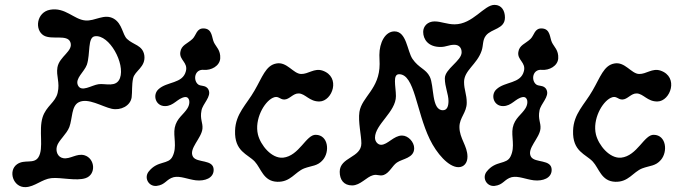

<svg xmlns="http://www.w3.org/2000/svg" viewBox="-20 -732 2806 789"><path d="M330 -648C371 -644 408 -678 448 -655C483 -634 483 -590 502 -572C528 -547 566 -547 573 -505C580 -456 533 -441 527 -410C521 -383 524 -356 521 -332C516 -297 476 -277 439 -285C399 -294 342 -331 304 -312C273 -297 278 -245 265 -210C254 -181 220 -154 214 -131C208 -110 217 -86 240 -82C269 -77 295 -103 327 -94C371 -81 376 -15 332 0C294 13 230 -4 191 0C153 4 122 36 85 37C34 39 12 -30 50 -57C81 -79 119 -56 138 -86C161 -123 138 -195 155 -250C170 -297 208 -311 217 -351C227 -394 210 -419 216 -455C224 -501 283 -522 269 -559C256 -592 193 -567 160 -586C121 -609 130 -682 186 -692C248 -703 284 -652 330 -648ZM370 -583C339 -579 352 -511 337 -466C326 -436 288 -410 300 -382C314 -351 356 -382 385 -386C413 -390 458 -371 473 -411C495 -471 429 -591 370 -583Z M721 -518C725 -547 750 -552 771 -572C787 -587 787 -618 820 -615C853 -612 850 -577 859 -558C868 -539 887 -526 885 -492C883 -461 848 -442 817 -445C782 -448 773 -408 791 -388C803 -374 826 -386 837 -363C850 -335 813 -306 808 -278C801 -243 814 -228 812 -204C809 -164 754 -121 773 -88C789 -61 858 -79 858 -34C858 0 822 13 785 9C752 5 721 -10 694 -4C663 4 660 28 623 32C590 35 571 -2 591 -27C628 -74 672 -54 689 -89C709 -129 691 -171 698 -207C706 -247 735 -261 751 -288C764 -310 759 -336 739 -333C709 -328 694 -296 658 -296C619 -296 606 -342 631 -365C666 -398 731 -387 744 -440C753 -476 716 -485 721 -518Z M1208 -348C1235 -347 1252 -314 1293 -315C1346 -316 1382 -416 1305 -442C1271 -453 1247 -427 1217 -428C1185 -429 1159 -480 1115 -471C1072 -463 1058 -415 1026 -360C993 -302 948 -265 946 -195C943 -109 998 -99 1027 -68C1053 -40 1062 13 1119 15C1174 17 1192 -25 1230 -40C1262 -52 1285 -49 1307 -75C1336 -109 1329 -177 1278 -178C1238 -180 1210 -91 1143 -84C1096 -80 1051 -135 1040 -179C1025 -241 1065 -313 1101 -330C1124 -341 1129 -323 1148 -323C1170 -323 1184 -349 1208 -348Z M1868 -210C1868 -163 1901 -133 1901 -88C1901 -62 1886 -45 1864 -45C1823 -45 1774 -102 1746 -160C1690 -276 1684 -427 1620 -427C1606 -427 1603 -414 1603 -398C1603 -380 1607 -357 1607 -337C1607 -272 1521 -221 1521 -166C1521 -150 1533 -137 1546 -137C1573 -137 1598 -175 1632 -175C1658 -175 1682 -148 1682 -123C1682 -82 1634 -80 1611 -64C1592 -51 1581 -22 1557 -13C1539 -7 1532 -17 1513 -12C1486 -5 1461 30 1427 30C1392 30 1376 6 1376 -26C1376 -87 1465 -83 1465 -143C1465 -175 1451 -232 1457 -272C1467 -335 1540 -366 1540 -469L1539 -506C1539 -557 1563 -603 1601 -603C1651 -603 1653 -523 1675 -490C1701 -452 1730 -449 1746 -417C1765 -380 1752 -279 1800 -279C1818 -279 1823 -297 1823 -317C1823 -345 1808 -375 1808 -410C1808 -449 1877 -482 1877 -517C1877 -536 1866 -548 1847 -548C1824 -548 1814 -539 1790 -539C1740 -539 1719 -570 1719 -601C1719 -624 1737 -644 1766 -644C1792 -644 1817 -632 1848 -632C1923 -632 1969 -712 2012 -712C2042 -712 2055 -687 2055 -660C2055 -612 2000 -615 1977 -586C1962 -567 1967 -546 1959 -523C1940 -467 1887 -443 1887 -395C1887 -363 1898 -345 1898 -310C1898 -269 1868 -249 1868 -210Z M2110 -518C2114 -547 2139 -552 2160 -572C2176 -587 2176 -618 2209 -615C2242 -612 2239 -577 2248 -558C2257 -539 2276 -526 2274 -492C2272 -461 2237 -442 2206 -445C2171 -448 2162 -408 2180 -388C2192 -374 2215 -386 2226 -363C2239 -335 2202 -306 2197 -278C2190 -243 2203 -228 2201 -204C2198 -164 2143 -121 2162 -88C2178 -61 2247 -79 2247 -34C2247 0 2211 13 2174 9C2141 5 2110 -10 2083 -4C2052 4 2049 28 2012 32C1979 35 1960 -2 1980 -27C2017 -74 2061 -54 2078 -89C2098 -129 2080 -171 2087 -207C2095 -247 2124 -261 2140 -288C2153 -310 2148 -336 2128 -333C2098 -328 2083 -296 2047 -296C2008 -296 1995 -342 2020 -365C2055 -398 2120 -387 2133 -440C2142 -476 2105 -485 2110 -518Z M2597 -348C2624 -347 2641 -314 2682 -315C2735 -316 2771 -416 2694 -442C2660 -453 2636 -427 2606 -428C2574 -429 2548 -480 2504 -471C2461 -463 2447 -415 2415 -360C2382 -302 2337 -265 2335 -195C2332 -109 2387 -99 2416 -68C2442 -40 2451 13 2508 15C2563 17 2581 -25 2619 -40C2651 -52 2674 -49 2696 -75C2725 -109 2718 -177 2667 -178C2627 -180 2599 -91 2532 -84C2485 -80 2440 -135 2429 -179C2414 -241 2454 -313 2490 -330C2513 -341 2518 -323 2537 -323C2559 -323 2573 -349 2597 -348Z"/></svg>

Font: PicNic
Style: Regular
Weight: 400
Designer: Mariel Nils
Foundry: Velvetyne Type Foundry
Version: Version 2.000;Glyphs 3.2.3 (3260)